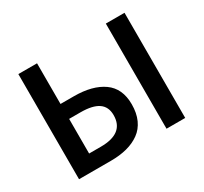

<svg xmlns="http://www.w3.org/2000/svg" viewBox="-135 -844 1097 1034"><g transform="rotate(-30 413.0 -327.0)"><path d="M83 0V-653.8H199.2V-400.9H282.2Q397.5 -400.9 464.1 -353.8Q530.8 -306.6 530.8 -208Q530.8 -153.3 512.5 -112.8Q494.1 -72.3 460.2 -47.9Q426.3 -23.4 381.6 -11.7Q336.9 0 280.8 0ZM199.2 -92.8H272Q417 -92.8 417 -206.1Q417 -258.3 380.6 -283.2Q344.2 -308.1 270 -308.1H199.2ZM627 0V-653.8H743.2V0Z"/></g></svg>

Font: Toshiba Sans Medium
Style: Regular
Weight: 500
Designer: Paul D. Hunt
Foundry: Toshiba Corporation
Version: Version 2.020;PS 2.0;hotconv 1.0.86;makeotf.lib2.5.63406